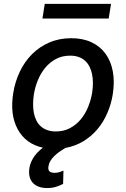

<svg xmlns="http://www.w3.org/2000/svg" viewBox="-20 -747 642 977"><path d="M47.6 -274.9Q56.8 -332 81 -382.6Q105.1 -433.2 142.8 -471.1Q180.4 -508.9 230.8 -530.7Q281.2 -552.6 343 -552.6Q401.3 -552.6 445.3 -532Q489.3 -511.4 516.9 -473.7Q544.4 -436.1 554.2 -383.2Q563.9 -330.3 553.6 -265.6Q545.5 -216.3 525.9 -171.2Q506.4 -126.1 476 -89.8Q445.7 -53.6 404.7 -28.6Q363.6 -3.6 312.1 6Q296.2 15.6 281.6 25.9Q267 36.2 255.7 47.6Q244.3 58.9 236.7 71.4Q229 83.8 226.9 97.7Q219.8 132.5 257.1 132.5Q272 132.5 283.6 128.6Q295.1 124.6 302.9 121.1L301.1 188.6Q288 196 267.2 202.9Q246.4 209.9 219.8 209.9Q197.4 209.9 179.5 203.8Q161.6 197.8 149.5 185.9Q137.4 174 131.9 156.6Q126.4 139.2 128.6 116.1Q131 87.4 147.9 58.8Q164.8 30.2 198.2 4.6Q110.4 -14.9 70 -89.5Q29.5 -164.1 47.6 -274.9ZM152.3 -172.2Q156.6 -150.9 165.3 -133.5Q174 -116.1 187.9 -103.9Q201.7 -91.6 220.7 -84.9Q239.7 -78.1 264.2 -78.1Q305 -78.1 336.6 -95.2Q368.3 -112.2 391.2 -139.9Q414.1 -167.6 428.4 -202.9Q442.8 -238.3 448.9 -274.9Q457 -328.1 448.5 -369.3Q444.2 -390.6 435.4 -408Q426.5 -425.4 412.8 -437.9Q399.1 -450.3 380.3 -457Q361.5 -463.8 337 -463.8Q296.2 -463.8 264.4 -446.7Q232.6 -429.7 209.7 -401.6Q186.8 -373.6 172.4 -338.2Q158 -302.9 152.3 -266Q144.5 -214.8 152.3 -172.2ZM207.7 -727.3H545.1L533 -652.7H196Z"/></svg>

Font: Inter P Medium
Style: Italic
Weight: 500
Italic angle: 9.39999°
Designer: Rasmus Andersson
Foundry: rsms
Version: Version 3.018;git-588b23468